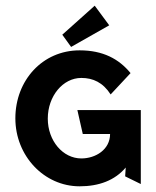

<svg xmlns="http://www.w3.org/2000/svg" viewBox="-20 -647 550 675"><path d="M475 -260H252L271 -176H367C367 -121 316 -90 266 -90C201 -90 148 -152 148 -230C148 -309 201 -373 266 -373C307 -373 342 -357 369 -315L439 -390C398 -440 342 -470 260 -470C129 -470 34 -364 34 -231C34 -99 135 8 260 8C328 8 384 -13 422 -58L420 -27L475 0ZM199 -525 230 -482 364 -558 313 -627Z"/></svg>

Font: Hussar Tani
Style: Bold
Weight: 700
Foundry: Cannot Into Space Fonts
Version: Version 0.92